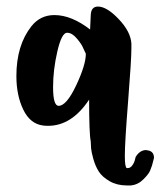

<svg xmlns="http://www.w3.org/2000/svg" viewBox="-20 -453 490 586"><path d="M436 7Q450 12 450 29L444 52Q442 58 438 68Q434 78 417.5 94.5Q401 111 379 113H367Q337 113 314.5 100Q292 87 281.5 70.5Q271 54 265 32.5Q259 11 258 0Q257 -11 257 -20V-21Q252 -45 252 -149Q199 -69 127 -69Q116 -69 111 -70Q72 -75 51 -118.5Q30 -162 30 -221Q30 -315 76 -373Q103 -407 146 -407Q198 -407 255 -363L257 -407Q258 -433 279 -433Q306 -433 342.5 -394.5Q379 -356 381 -320V-305Q381 -270 371 -144Q361 -18 361 22Q361 58 367 60H370Q378 60 384 51.5Q390 43 392 34L394 26Q407 5 426 5Q428 5 436 7ZM159 -130Q183 -130 212.5 -192.5Q242 -255 242 -289L234 -306Q230 -317 215 -335Q200 -353 185 -353H184Q168 -352 155 -296Q142 -240 142 -187Q142 -130 159 -130Z"/></svg>

Font: KleponIjo
Style: Ijo
Weight: 400
Designer: Aprian Dwi Nur Sembada & Aurellia CItra
Version: Version 001.000